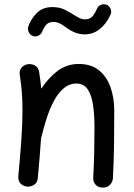

<svg xmlns="http://www.w3.org/2000/svg" viewBox="-20 -834 629 900"><path d="M65.9 -8.3Q75.7 -112.8 80.6 -186.3Q85.4 -259.8 85.4 -315.9Q85.4 -363.3 82.3 -402.6Q79.1 -441.9 72.8 -481.9Q69.3 -502.9 80.1 -515.9Q90.8 -528.8 106.4 -532.2Q124.5 -536.6 142.3 -527.8Q160.2 -519 163.6 -496.1Q169.9 -456.5 173.3 -418Q205.6 -467.8 249.3 -501Q293 -534.2 349.1 -534.2Q407.2 -534.2 444.1 -504.2Q481 -474.1 498.3 -424.3Q515.6 -374.5 515.6 -314.9Q515.6 -238.3 514.6 -159.9Q513.7 -81.5 509.3 0.5Q508.8 17.6 496.3 31.5Q483.9 45.4 462.4 45.4Q439.9 45.4 428 31.7Q416 18.1 417 0Q420.4 -65.4 421.6 -122.8Q422.9 -180.2 422.9 -236.3Q422.9 -297.4 415.8 -343.8Q408.7 -390.1 390.4 -416.3Q372.1 -442.4 338.4 -442.4Q304.7 -442.4 278.6 -420.2Q252.4 -397.9 232.7 -360.8Q212.9 -323.7 198.5 -278.8Q184.1 -233.9 173.3 -188.5Q172.9 -187 172.4 -185.5Q169.9 -146 166 -99.9Q162.1 -53.7 157.2 0.5Q155.3 22.5 139.4 32.5Q123.5 42.5 106 40.5Q89.4 38.6 76.7 26.4Q64 14.2 65.9 -8.3ZM135.3 -665Q121.6 -669.4 115 -682.6Q108.4 -695.8 112.3 -709Q124.5 -744.6 152.1 -772.7Q179.7 -800.8 225.6 -800.8Q259.3 -800.8 284.7 -788.1Q310.1 -775.4 331.1 -761.2Q343.8 -753.4 354.7 -748.3Q365.7 -743.2 377.9 -743.2Q403.3 -743.2 415.8 -760Q428.2 -776.9 434.6 -793Q439.9 -806.2 453.6 -811.5Q467.3 -816.9 480 -811.5Q492.7 -806.2 498.3 -792.5Q503.9 -778.8 498.5 -766.1Q480 -724.1 448.5 -698.5Q417 -672.9 377.9 -672.9Q354 -672.9 332 -681.4Q310.1 -689.9 288.6 -706.1Q274.9 -716.3 261.2 -723.6Q247.6 -731 229.5 -731Q205.6 -731 194.1 -715.1Q182.6 -699.2 178.7 -688Q174.3 -674.3 161.1 -667.5Q147.9 -660.6 135.3 -665Z"/></svg>

Font: Mikhak-DS2-FD Medium
Style: Regular
Weight: 500
Designer: Amin Abedi
Version: Version 3.4